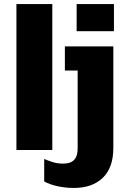

<svg xmlns="http://www.w3.org/2000/svg" viewBox="-20 -740 640 947"><path d="M345 187Q303 187 264 178.5Q225 170 198 155V44Q211 50 236.5 58.5Q262 67 291 67Q310 67 326 61.5Q342 56 352.5 39.5Q363 23 363 -11V-392H300V-511H539V-11Q539 87 487 137Q435 187 345 187ZM61 0V-720H238V0ZM358 -586V-720H542V-586Z"/></svg>

Font: Chivo Mono ExtraBold
Style: Regular
Weight: 800
Monospace: yes
Designer: Hector Gatti
Foundry: Omnibus-Type
Version: Version 1.008